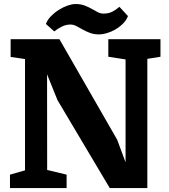

<svg xmlns="http://www.w3.org/2000/svg" viewBox="-20 -958 863 978"><path d="M213.9 -835.9Q221.7 -857.4 240 -876Q258.3 -894.5 280.3 -908.2Q302.2 -921.9 324.7 -929.7Q347.2 -937.5 364.3 -937.5Q391.1 -937.5 410.9 -929.9Q430.7 -922.4 447 -913.1Q463.4 -903.8 477.5 -896.2Q491.7 -888.7 507.3 -888.7Q533.7 -888.7 553 -898.9Q572.3 -909.2 588.4 -923.3L631.8 -876Q623.5 -854.5 606 -837.2Q588.4 -819.8 567.1 -807.6Q545.9 -795.4 523.9 -789.1Q502 -782.7 484.9 -782.7Q458.5 -782.7 438 -790.5Q417.5 -798.3 400.6 -807.9Q383.8 -817.4 368.9 -825.2Q354 -833 338.4 -833Q316.4 -833 294.9 -822.5Q273.4 -812 256.3 -797.9ZM30.8 -68.4 107.4 -90.3V-657.2L34.2 -668V-758.3H282.7L576.7 -246.6L619.6 -131.3V-655.3L531.7 -668.9V-758.3H797.4V-668.9L730.5 -658.2V0H539.1L272.9 -447.8L219.7 -579.6Q219.7 -457 220 -335.2Q220.2 -213.4 220.2 -92.3L319.3 -68.4V0H30.8Z"/></svg>

Font: Merriweather
Style: Heavy
Weight: 900
Version: Version 1.003